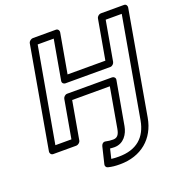

<svg xmlns="http://www.w3.org/2000/svg" viewBox="-166 -879 1192 1260"><g transform="rotate(-20 429.5 -249.0)"><path d="M461 120C527 120 561 64 570 13L624 -291C627 -306 614 -316 603 -316H289C274 -316 262 -302 260 -291L213 -25H101L218 -686H330L281 -409C278 -394 290 -384 301 -384H615C630 -384 642 -398 644 -409L693 -686H805L682 13C662 125 592 188 467 188C445 188 430 187 415 185L431 118C442 119 450 120 461 120ZM470 70C451 70 436 68 423 65C398 58 390 80 388 87L360 203C357 214 363 226 375 229C403 236 425 238 458 238C606 238 708 151 732 13L859 -711C861 -722 854 -736 839 -736H677C666 -736 651 -726 648 -711L599 -434H335L384 -711C386 -722 378 -736 363 -736H202C191 -736 175 -726 172 -711L47 0C45 11 53 25 68 25H229C240 25 256 15 259 0L306 -266H569L520 13C513 54 498 70 470 70Z"/></g></svg>

Font: Asimov
Style: WidOuIt
Weight: 500
Designer: Google
Version: Version 2.000980; 2014